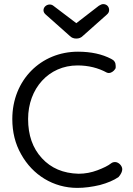

<svg xmlns="http://www.w3.org/2000/svg" viewBox="-20 -900 648 936"><path d="M222 -878C207 -878 192 -866 192 -850C192 -842 196 -835 203 -829L320 -725C329 -716 339 -712 352 -712C365 -712 375 -716 384 -725L501 -829C508 -835 512 -842 512 -851C512 -868 500 -880 483 -880C477 -880 470 -877 462 -872L352 -787L240 -872C235 -876 229 -878 222 -878ZM558 -37C570 -51 576 -64 576 -75C576 -92 558 -110 541 -110C534 -110 527 -108 522 -104C507 -92 484 -81 455 -70C426 -59 395 -53 363 -53C288 -55 229 -80 184 -129C139 -178 117 -241 117 -320C117 -468 217 -581 358 -581C411 -581 459 -569 501 -546C504 -545 508 -544 511 -544C521 -544 534 -552 541 -563C545 -567 544 -575 544 -579C544 -595 537 -606 522 -613C478 -636 424 -648 360 -648C180 -648 40 -510 40 -320C40 -256 54 -199 83 -148C139 -47 240 16 357 16C392 16 429 11 467 2C504 -8 535 -21 558 -37Z"/></svg>

Font: Dongle Light
Style: Regular
Weight: 300
Designer: Yanghee Ryu
Foundry: Yanghee Ryu
Version: Version 2.000